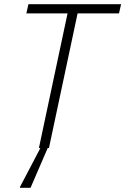

<svg xmlns="http://www.w3.org/2000/svg" viewBox="-20 -708 599 918"><path d="M116 -688H559L549 -644H351L214 0H208L126 190H75L76 185L173 0H166L303 -644H106Z"/></svg>

Font: Saira Semi Condensed ExtraLight
Style: Italic
Weight: 200
Width: 4
Italic angle: -12°
Designer: Hector Gatti with collaboration of the Omnibus-Type team
Foundry: Omnibus-Type
Version: Version 1.001; ttfautohint (v1.8)